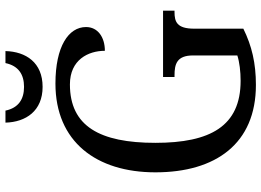

<svg xmlns="http://www.w3.org/2000/svg" viewBox="-147 -800 957 703"><g transform="rotate(-90 331.5 -448.5)"><path d="M365 -771C454 -771 494 -832 496 -907H452C442 -859 410 -839 365 -839C320 -839 288 -859 278 -907H234C236 -832 277 -771 365 -771ZM372 10C452 10 515 -5 578 -36V-216C578 -280 604 -288 639 -288H644V-330H401V-288H407C448 -288 480 -280 480 -220V-58C455 -50 421 -46 387 -46C221 -46 160 -157 160 -358C160 -562 221 -671 374 -671C464 -671 497 -604 497 -543C547 -543 584 -569 584 -612C584 -676 513 -724 377 -724C164 -724 52 -574 52 -358C52 -137 157 10 372 10Z"/></g></svg>

Font: Noto Serif Ethiopic SmCn
Style: Regular
Weight: 400
Width: 4
Designer: Monotype Design Team
Foundry: Monotype Imaging Inc.
Version: Version 2.102